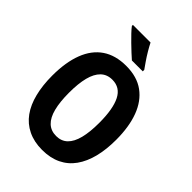

<svg xmlns="http://www.w3.org/2000/svg" viewBox="-266 -1054 1186 1186"><g transform="rotate(45 327.0 -461.5)"><path d="M607 -358Q607 -273 590 -205.5Q573 -138 538.5 -89.5Q504 -41 451 -15.5Q398 10 327 10Q257 10 203.5 -16Q150 -42 115.5 -90Q81 -138 64 -206.5Q47 -275 47 -359Q47 -476 78.5 -558Q110 -640 172.5 -682.5Q235 -725 328 -725Q423 -725 484.5 -680Q546 -635 576.5 -553Q607 -471 607 -358ZM195 -358Q195 -278 209 -223Q223 -168 252.5 -140Q282 -112 328 -112Q373 -112 402 -140Q431 -168 445 -222.5Q459 -277 459 -358Q459 -479 427.5 -541.5Q396 -604 328 -604Q282 -604 252.5 -575.5Q223 -547 209 -492.5Q195 -438 195 -358ZM332 -933Q343 -911 359.5 -883Q376 -855 394 -829Q412 -803 424 -786V-773H329Q315 -785 293.5 -805Q272 -825 249.5 -847Q227 -869 208 -889Q189 -909 178 -924V-933Z"/></g></svg>

Font: Noto Sans Condensed
Style: Regular
Weight: 400
Width: 3
Version: Version 2.013